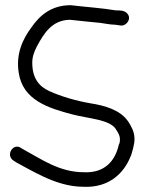

<svg xmlns="http://www.w3.org/2000/svg" viewBox="-20 -704 558 738"><path d="M251 -684C177 -684 132 -644 101 -599C69 -556 40 -499 52 -424C68 -318 168 -288 259 -264C320 -248 402 -245 426 -207V-206C435 -193 441 -182 441 -169C441 -164 441 -158 438 -150H437V-149C423 -85 382 -38 302 -42C208 -42 138 -93 73 -128L61 -135C32 -156 1 -110 30 -88L44 -79C73 -63 109 -43 145 -26C188 -6 241 14 302 14C398 18 456 -37 482 -103V-104H483C488 -121 497 -147 497 -170C497 -198 484 -219 473 -237H472V-238C442 -281 385 -298 327 -307C270 -317 216 -333 169 -354C128 -373 104 -405 104 -464C104 -486 112 -507 122 -526C149 -576 180 -627 249 -628C282 -624 336 -619 366 -616C381 -614 405 -609 422 -609C428 -608 437 -607 444 -606C465 -603 487 -631 470 -651C459 -665 440 -664 426 -664C373 -673 310 -677 252 -684Z"/></svg>

Font: Stray Cat
Style: Bd
Weight: 700
Version: Version 1.0